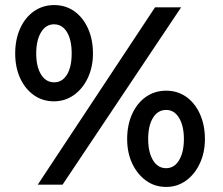

<svg xmlns="http://www.w3.org/2000/svg" viewBox="-20 -729 879 758"><path d="M193 -329Q148 -329 113.5 -353.5Q79 -378 59.5 -420.5Q40 -463 40 -518Q40 -573 59.5 -616.5Q79 -660 114 -684.5Q149 -709 194 -709Q239 -709 273.5 -684.5Q308 -660 327.5 -616.5Q347 -573 347 -518Q347 -465 327 -422Q307 -379 272 -354Q237 -329 193 -329ZM129 0 592 -700H695L227 0ZM194 -404Q226 -404 244.5 -434.5Q263 -465 263 -518Q263 -571 244.5 -602Q226 -633 193 -633Q161 -633 142 -601.5Q123 -570 123 -518Q123 -466 142 -435Q161 -404 194 -404ZM636 9Q591 9 556.5 -16Q522 -41 502 -83.5Q482 -126 482 -180Q482 -235 501.5 -278.5Q521 -322 556 -346.5Q591 -371 636 -371Q681 -371 715.5 -346.5Q750 -322 769.5 -278.5Q789 -235 789 -180Q789 -127 769 -84Q749 -41 714.5 -16Q680 9 636 9ZM636 -65Q668 -65 687 -96.5Q706 -128 706 -180Q706 -232 687 -263.5Q668 -295 636 -295Q603 -295 584 -264Q565 -233 565 -180Q565 -128 584 -96.5Q603 -65 636 -65Z"/></svg>

Font: Readex Pro
Style: Regular
Weight: 400
Designer: Bonnie Shaver-Troup, Thomas Jockin
Foundry: Lexend
Version: Version 1.204; ttfautohint (v1.8.4.7-5d5b)